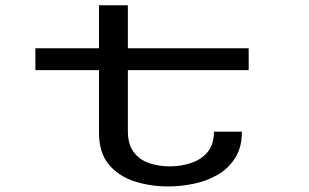

<svg xmlns="http://www.w3.org/2000/svg" viewBox="-20 -678 1140 708"><path d="M345 -189V-419.5H110.5V-500H345V-658.5H451.5V-500H897V-419.5H451.5V-194.5Q451.5 -146 472.8 -117.5Q494 -89 529.2 -76.8Q564.5 -64.5 606.5 -64.5Q647 -64.5 684.2 -76.8Q721.5 -89 745.2 -117Q769 -145 769 -192.5H872Q872 -135.5 848 -96.8Q824 -58 784.2 -34.5Q744.5 -11 696.2 -0.8Q648 9.5 600 9.5Q534.5 9.5 476 -9.2Q417.5 -28 381.2 -71.5Q345 -115 345 -189Z"/></svg>

Font: Trispace Expanded
Style: Regular
Weight: 400
Width: 7
Designer: Tyler Finck
Foundry: Etcetera Type Company
Version: Version 1.210; ttfautohint (v1.8.3)